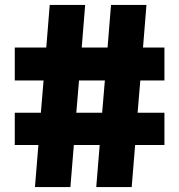

<svg xmlns="http://www.w3.org/2000/svg" viewBox="-20 -760 727 780"><path d="M385 -171H280L266 0H122L136 -171H40V-302H146L157 -433H40V-567H168L182 -740H326L312 -567H417L431 -740H575L561 -567H648V-433H550L539 -302H648V-171H529L515 0H371ZM290 -302H395L406 -433H301Z"/></svg>

Font: Encode Sans Normal
Style: Black
Weight: 900
Designer: Pablo Impallari, Andres Torresi
Foundry: Pablo Impallari, Andres Torresi
Version: Version 1.000; ttfautohint (v1.00) -l 8 -r 50 -G 200 -x 14 -